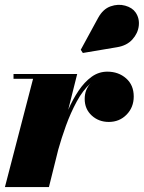

<svg xmlns="http://www.w3.org/2000/svg" viewBox="-20 -761 585 781"><path d="M456.5 -569 317 -545.5 308.5 -558.5 379 -688Q399 -724.5 429.8 -735.2Q460.5 -746 489.2 -738Q518 -730 531.5 -710.5Q548 -686.5 544.5 -656Q541 -625.5 518.5 -600.5Q496 -575.5 456.5 -569ZM114.5 -440.5H35V-460H294L257.5 -314.5Q276 -357 299.8 -392.2Q323.5 -427.5 352.5 -448.5Q381.5 -469.5 416.5 -469.5Q462 -469.5 493 -442.2Q524 -415 524 -368.5Q524 -324.5 495 -294.8Q466 -265 422.5 -265Q381.5 -265 353 -291.2Q324.5 -317.5 324.5 -358.5Q324.5 -396.5 348.5 -422Q317 -394 292 -347.8Q267 -301.5 248.2 -249.5Q229.5 -197.5 217 -152.5L179 0H0Z"/></svg>

Font: Bodoni* 11pt Fatface
Style: Italic
Weight: 900
Italic angle: -13°
Version: Version 2.3